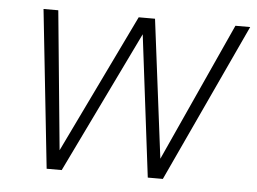

<svg xmlns="http://www.w3.org/2000/svg" viewBox="-42 -557 815 609"><g transform="rotate(5 365.5 -252.0)"><path d="M127 0 73 -504H120L164 -50H157L376 -504H428L485 -51H478L684 -504H731L497 0H449L392 -463H399L175 0Z"/></g></svg>

Font: DM Sans ExtraLight
Style: Italic
Weight: 250
Italic angle: -10°
Designer: Colophon Foundry, Jonny Pinhorn
Foundry: Colophon Foundry
Version: Version 4.004;gftools[0.9.30]